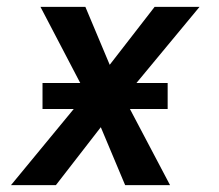

<svg xmlns="http://www.w3.org/2000/svg" viewBox="-20 -540 640 560"><path d="M12 0 195 -222H104V-298H214L98 -520H229L300 -351L431 -520H562L378 -298H469V-222H359L476 0H345L274 -169L143 0Z"/></svg>

Font: Iosevka Semibold Extended
Style: Italic
Weight: 600
Width: 7
Italic angle: -9°
Monospace: yes
Designer: Belleve Invis
Foundry: Belleve Invis
Version: Version 32.5.0; ttfautohint (v1.8.4)